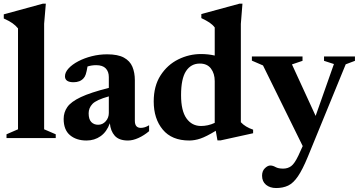

<svg xmlns="http://www.w3.org/2000/svg" viewBox="-21 -732 1903 1018"><path d="M213 -46.5 274.5 -20V0H13.5V-20L74.5 -46.5V-581.5Q62.5 -596.5 45.2 -608.8Q28 -621 -1 -634V-656L206 -712.5H222L213 -606Z M657.5 13Q610 13 587.5 -12.2Q565 -37.5 561.5 -78.5Q545 -33 512.5 -10Q480 13 437.5 13Q384 13 350.2 -15.2Q316.5 -43.5 316.5 -101.5Q316.5 -136.5 336 -164.5Q355.5 -192.5 407.2 -217Q459 -241.5 556 -266V-323.5Q556 -352 539.8 -369.2Q523.5 -386.5 488.5 -386.5Q465.5 -386.5 443 -379.5Q438.5 -352.5 433.8 -338.2Q429 -324 422 -317Q403.5 -296 369 -296Q323.5 -296 323.5 -327.5Q323.5 -348.5 342.5 -369.2Q361.5 -390 393.8 -407Q426 -424 465.8 -434Q505.5 -444 547 -444Q604 -444 636 -426.5Q668 -409 681 -378Q694 -347 694 -306.5V-91.5Q694 -54 725.5 -54Q747 -54 769.5 -68V-36.5Q743 -14 713.2 -0.5Q683.5 13 657.5 13ZM449 -131.5Q449 -99.5 463 -85Q477 -70.5 499.5 -70.5Q523 -70.5 539.5 -89Q556 -107.5 556 -133V-221Q489.5 -202.5 469.2 -181Q449 -159.5 449 -131.5Z M1132 12.5 1123 -38.5Q1073 -8 1042.2 2.5Q1011.5 13 982.5 13Q890 13 842 -44.8Q794 -102.5 794 -194Q794 -276 830.2 -332.2Q866.5 -388.5 924 -417Q981.5 -445.5 1045 -445.5Q1082.5 -445.5 1117.5 -437.5V-586.5Q1106 -601.5 1089.5 -612.5Q1073 -623.5 1046.5 -636V-657.5L1248.5 -712.5H1264.5L1256 -605.5V-84Q1279.5 -58.5 1321 -44.5V-25.5L1148 12.5ZM1117.5 -302Q1117.5 -342 1097.5 -368.5Q1077.5 -395 1038.5 -395Q991.5 -395 965.2 -354.8Q939 -314.5 939 -227.5Q939 -144.5 967.8 -104.2Q996.5 -64 1045 -64Q1062.5 -64 1081 -68Q1099.5 -72 1117.5 -80.5Z M1443 265Q1410.5 265 1389.5 247.8Q1368.5 230.5 1368.5 199.5Q1368.5 174.5 1383.5 160Q1398.5 145.5 1412 145.5Q1425.5 145.5 1440 153.8Q1454.5 162 1480.5 162Q1504.5 162 1522.5 149Q1540.5 136 1561 93L1584 42.5L1373.5 -385L1314.5 -410.5V-432.5H1583V-409.5L1527 -390.5L1652.5 -117.5L1749.5 -392.5L1697 -409.5V-432.5H1861V-409.5L1812 -391L1611 99.5Q1583 167.5 1558.5 203.2Q1534 239 1506.8 252Q1479.5 265 1443 265Z"/></svg>

Font: Newsreader 16pt
Style: Bold
Weight: 700
Designer: Hugues Gentile
Foundry: Production Type
Version: Version 1.003; ttfautohint (v1.8.3)